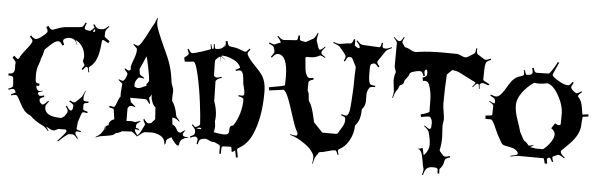

<svg xmlns="http://www.w3.org/2000/svg" viewBox="-83 -1117 4422 1422"><g transform="rotate(5 2127.5 -406.5)"><path d="M567.9 -229 581.5 -230 582.5 -219.2Q557.6 -216.8 552.2 -212.9Q546.9 -209 546.9 -199.2V-179.2Q546.9 -171.9 548.3 -168.5Q551.8 -160.2 582.5 -153.8L580.6 -143.1Q564.9 -147 558.6 -147Q552.2 -147 550 -146.5Q547.9 -146 546.4 -145.8Q544.9 -145.5 543.5 -143.8Q542 -142.1 541.3 -141.6Q540.5 -141.1 539.3 -138.7Q538.1 -136.2 538.1 -136Q538.1 -135.7 535.4 -127.9Q532.7 -120.1 527.8 -105.5L519.5 -81.1Q516.6 -71.8 516.6 -70.8L511.7 -21Q511.7 -12.7 545.4 -6.8L544.4 1Q526.9 -2 520.3 -2Q513.7 -2 511 -0.5Q508.3 1 507.8 2Q505.9 4.4 505.9 13.4Q505.9 22.5 527.8 48.8L522.5 53.2Q499 22.9 487.8 22.9H461.4Q446.3 22.9 381.8 85L376.5 80.1Q437.5 16.6 438.5 4.9V2Q437 -8.8 423.8 -8.8L402.8 -7.8Q388.7 -7.8 384 -8.3Q379.4 -8.8 377.4 -7.8L350.6 4.9Q348.6 5.9 341.3 5.9Q334 5.9 321.5 0.7Q309.1 -4.4 305.7 -7.8L285.6 -18.1Q288.1 -12.7 306.6 12.2L301.8 15.1Q277.8 -15.6 257.1 -24.2Q236.3 -32.7 207.3 -52.2Q178.2 -71.8 166.5 -85.9L161.6 -88.9Q132.3 -101.1 114.7 -122.1Q97.2 -143.1 81.1 -175.5Q64.9 -208 56.6 -220Q48.3 -231.9 37.6 -231.9Q26.9 -231.9 7.8 -225.1L4.4 -231.9L38.6 -249Q32.7 -273.9 15.6 -273.9Q6.8 -273.9 -15.1 -265.1L-18.6 -272.9Q4.4 -282.2 10 -287.1Q15.6 -292 15.6 -299.8L11.7 -348.1Q11.2 -356.4 9.8 -360.4Q5.4 -369.1 -26.4 -371.1L-25.4 -386.2H-14.2Q18.6 -386.2 18.6 -428.2L17.6 -453.1L19.5 -471.2Q19.5 -476.1 -6.3 -504.9L4.4 -520Q28.8 -497.1 33.4 -497.6Q38.1 -498 43.5 -506.8Q53.2 -530.8 85 -569.1Q116.7 -607.4 126.5 -628.9Q129.4 -633.3 129.4 -640.9Q129.4 -648.4 107.4 -671.9L115.7 -680.2Q137.2 -657.2 152.8 -657.2Q168.5 -657.2 201.7 -683.3Q234.9 -709.5 234.9 -720.7Q234.9 -731.9 222.7 -752.9L237.8 -762.2Q253.4 -735.8 267.6 -735.8Q272 -735.8 310.5 -750Q349.1 -764.2 372.6 -764.2L477.5 -773.9Q486.8 -774.9 493.4 -781.5Q500 -788.1 509.8 -811L518.6 -807.1Q506.8 -780.3 506.8 -773.4Q506.8 -766.6 508.8 -763.2Q511.2 -758.3 518.6 -756.8L537.6 -752.9Q540.5 -752 546.1 -752Q551.8 -752 556.6 -756.8L552.7 -766.1Q553.7 -762.2 558.6 -757.8Q566.4 -764.6 578.6 -779.8L579.6 -778.8L567.9 -798.8L574.7 -804.2Q589.8 -783.2 597.4 -777.6Q605 -772 614.7 -772H636.7Q646.5 -772 655.5 -777.1Q664.6 -782.2 682.6 -799.8L687.5 -794.9Q669.9 -776.4 664.8 -767.6Q659.7 -758.8 659.7 -749V-720.2Q659.7 -715.3 698.7 -688L689.5 -672.9Q654.8 -692.9 651.9 -692.9Q641.6 -692.9 641.6 -682.1Q634.8 -573.7 603.5 -525.4Q588.9 -502.9 575.7 -493.9Q562.5 -484.9 562.5 -478.3Q562.5 -471.7 568.8 -446.8L562.5 -444.8Q556.2 -477.1 553.5 -480.2Q550.8 -483.4 547.9 -483.9H544.4L541.5 -484.9Q539.6 -484.9 517.6 -458L510.7 -465.8Q528.8 -491.2 528.8 -493.2L527.8 -498L517.6 -517.1Q514.6 -522 514.6 -524.9L520.5 -553.2Q520.5 -594.2 500.5 -627.7Q480.5 -661.1 445.8 -675.8Q449.7 -666.5 462.4 -640.1L460.4 -639.2Q444.3 -671.4 440.7 -674.1Q437 -676.8 434.3 -678.2Q431.6 -679.7 429.7 -682.1Q412.6 -687 399.7 -687Q386.7 -687 371.1 -679.9Q355.5 -672.9 355.5 -662.8Q355.5 -652.8 365.7 -632.8L352.5 -626Q337.9 -654.8 322.5 -654.8Q307.1 -654.8 291 -644.3Q274.9 -633.8 254.2 -613Q233.4 -592.3 228.5 -588.6Q223.6 -585 221.7 -575.2Q214.4 -537.6 208.5 -527.3Q202.6 -517.1 201.9 -507.3Q201.2 -497.6 191.4 -472.7Q176.8 -437 176.8 -390.9Q176.8 -344.7 183.1 -337.6Q189.5 -330.6 209.5 -329.1L207.5 -313H187.5Q187.5 -294.9 195.8 -284.9Q204.1 -274.9 210.7 -274.9Q217.3 -274.9 235.8 -279.8L236.8 -275.9Q203.6 -267.1 203.6 -261.2L207.5 -250Q210.4 -240.2 221.7 -240.2Q232.9 -240.2 249.5 -246.1L252.4 -234.9Q219.7 -224.1 219.7 -212.9Q219.7 -209 220.7 -207L221.7 -199.2L224.6 -192.9L235.8 -182.1Q236.8 -181.2 238 -180.2Q239.3 -179.2 239.7 -178.7Q240.2 -178.2 245.1 -178.2Q257.8 -178.2 283.7 -209L290.5 -204.1Q266.6 -176.8 266.6 -161.1Q266.6 -90.8 388.7 -90.8Q393.6 -90.8 395.5 -92.8L414.6 -106L432.6 -133.8Q434.6 -140.6 434.6 -147.5Q434.6 -154.3 417.5 -180.2L424.8 -185.1Q444.8 -151.9 456.5 -151.9Q472.7 -151.9 472.7 -189Q472.7 -201.2 439.5 -216.8L444.8 -226.1Q466.8 -213.9 475.6 -213.9Q484.4 -213.9 489.7 -220.2L524.4 -253.9Q537.1 -266.6 550.8 -305.2L554.7 -303.2Q542.5 -268.6 542.5 -259.3Q542.5 -250 543.5 -247.1V-245.1Q543.9 -238.8 544.9 -236.3Q547.4 -229 567.9 -229ZM569.8 -748Q573.7 -746.1 576.7 -746.1Q585.4 -746.1 585.4 -759.8Q585.4 -762.2 583.5 -770Q573.2 -758.8 569.8 -748ZM552.7 -766.1Q550.8 -770 550.8 -771ZM511.7 -759.8 510.7 -761.2V-762.2Z M1300.8 -41Q1306.2 -31.7 1324.2 -31.2Q1342.3 -30.8 1343.8 -27.8Q1343.8 -25.9 1331.1 -24.7Q1318.4 -23.4 1314 -21.5Q1309.6 -19.5 1307.6 -17.1Q1305.7 -14.6 1299.1 -12Q1292.5 -9.3 1286.4 0.2Q1280.3 9.8 1279.3 17.6Q1277.8 38.1 1270.5 38.1Q1261.2 38.1 1244.6 19Q1228 0 1216.8 -20L1192.4 -5.9Q1179.7 0.5 1179.2 18.1Q1178.7 35.6 1169.4 39.1Q1169.4 -14.6 1114.7 -33.2Q1089.4 -42 1070.1 -42Q1050.8 -42 1016.6 -40L1000.5 -33.2Q999 -32.7 990.2 -24.4Q965.8 -2.9 956.5 -2.9L960.4 -6.8H959.5Q957.5 -6.8 940.9 -21.5Q924.3 -36.1 918.5 -36.1L847.7 -32.2Q832.5 -19.5 802.7 -14.2Q795.4 -1 770.3 4.9Q745.1 10.7 713.4 15.1Q681.6 19.5 672.1 24.7Q662.6 29.8 659.2 29.8Q655.8 29.8 653.8 28.8Q680.7 13.2 694.8 -2L712.4 -27.8Q716.3 -32.7 718 -46.9Q719.7 -61 722.7 -64Q720.7 -45.9 720.7 -36.9Q720.7 -27.8 722.7 -25.9V-36.1Q722.7 -66.9 744.6 -67.9Q744.6 -102.5 783.7 -115.2L772.5 -191.9L738.8 -200.2L739.7 -211.9Q767.1 -206.1 771.5 -206.1Q778.8 -206.1 785.4 -222.2Q792 -238.3 799.6 -258.8Q807.1 -279.3 815.4 -286.1Q814.5 -295.9 814.5 -314L819.8 -379.9Q819.8 -384.8 805.4 -395Q791 -405.3 790.5 -412.1V-414.1Q812.5 -404.8 821.5 -404.8Q830.6 -404.8 841.1 -427.2Q851.6 -449.7 851.6 -457.8Q851.6 -465.8 839.8 -476.6Q824.7 -491.2 828.6 -499Q853 -483.9 859.1 -483.9Q865.2 -483.9 872.6 -491.2Q871.6 -495.1 871.6 -510.5Q871.6 -525.9 888.7 -569.6Q905.8 -613.3 905.8 -638.2L904.8 -649.9Q904.8 -653.8 890.9 -665.3Q877 -676.8 876.5 -683.1V-685.1Q902.8 -672.9 909.7 -672.9Q921.4 -672.9 941.9 -707Q962.4 -741.2 985.6 -787.1Q1008.8 -833 1014.4 -840.3Q1020 -847.7 1023.4 -858.9Q1034.2 -890.6 1041.5 -894Q1037.6 -871.1 1037.6 -857.7Q1037.6 -844.2 1044.9 -820.1Q1052.2 -795.9 1075.7 -741.2Q1099.1 -686.5 1118.7 -646Q1168.5 -542.5 1179.7 -441.9Q1182.1 -417 1190.9 -397.9Q1199.7 -378.9 1199.7 -359.9L1197.8 -320.8V-290Q1228 -248 1236.8 -188Q1239.7 -172.9 1252.7 -160.4Q1265.6 -147.9 1265.6 -141.1L1266.6 -138.2Q1234.9 -165 1218.8 -165H1210.4L1215.8 -115.2Q1240.2 -104.5 1250 -81.1Q1258.8 -59.1 1281.7 -59.1Q1282.7 -59.1 1294.4 -69.1Q1306.2 -79.1 1315.4 -79.1Q1298.8 -56.6 1298.8 -51.3Q1298.8 -45.9 1300.8 -42ZM1036.6 -107.9 1042.5 -108.9 1057.6 -110.8 1085.4 -142.1 1079.6 -230Q1062.5 -242.2 1053.5 -267.8Q1044.4 -293.5 1044.4 -305.7Q1044.4 -317.9 1044.9 -319.8Q1045.4 -321.8 1045.4 -323.2L1030.8 -301.8Q1026.9 -296.4 1026.9 -292.5Q1026.9 -288.6 1031.2 -277.8Q1035.6 -267.1 1035.6 -259.5Q1035.6 -252 1032.7 -249Q1018.6 -272.5 1012 -278.3Q1005.4 -284.2 995.6 -284.2H886.7L893.6 -256.8Q895 -251 912.8 -237.8Q930.7 -224.6 931.6 -216.8Q910.6 -225.1 901.1 -225.1Q891.6 -225.1 883.8 -219.2L874.5 -206.1V-110.8L911.6 -112.8L941.4 -107.9Q943.8 -107.9 954.8 -113Q965.8 -118.2 972.7 -118.2Q979.5 -118.2 981.4 -117.2Q962.4 -105.5 956.3 -99.4Q950.2 -93.3 948.7 -85.9V-75.2L947.8 -71.8Q947.8 -64.9 955.1 -64.5Q970.7 -63.5 977.5 -48.8Q955.6 -56.2 949 -56.2Q942.4 -56.2 942.4 -47.9Q944.8 -36.1 964.8 -11.2Q981.9 -29.3 986.3 -40Q990.7 -50.8 1002.2 -71.8Q1013.7 -92.8 1013.7 -96.7Q1013.7 -100.6 1006.6 -112.8Q999.5 -125 999.5 -130.1Q999.5 -135.3 1003.4 -139.2Q1024.4 -107.9 1036.6 -107.9ZM974.6 -435.1 945.8 -439.9Q935.5 -439.9 926.8 -427.7Q910.6 -405.8 910.6 -389.4Q910.6 -373 911.6 -369.1L933.6 -360.8Q952.1 -360.8 964.8 -367.9Q977.5 -375 983.4 -377L999.5 -381.8Q997.6 -385.7 997.6 -390.6Q997.6 -395.5 1006.6 -406.2Q1015.6 -417 1015.6 -421.9Q1015.6 -441.9 1002.4 -509.5Q989.3 -577.1 981.4 -601.1L938.5 -502.9V-493.2Q940.4 -491.2 942.4 -473.1V-469.2Q944.3 -457 965.8 -448.2Q978 -439.9 978.5 -437Q978.5 -435.1 974.6 -435.1Z M1533.7 -12.2 1526.9 -11.2Q1516.1 -11.2 1495.8 -21Q1475.6 -30.8 1465.8 -30.8L1439 -24.9Q1430.7 -23.4 1425.8 -16.1Q1420.9 -8.8 1414.6 16.1L1406.7 13.2Q1411.6 -12.2 1411.6 -19.5Q1411.6 -26.9 1405.8 -33.4Q1399.9 -40 1390.6 -40Q1381.3 -40 1356.9 -28.8L1353 -37.1Q1375.5 -47.4 1381.6 -53.5Q1387.7 -59.6 1387.7 -67.9V-77.1Q1387.7 -86.9 1382.6 -95.9Q1377.4 -105 1359.9 -123L1365.7 -128.9Q1380.4 -113.3 1385.7 -108.9V-109.9Q1419.9 -122.6 1419.9 -133.8V-138.2Q1417.5 -190.9 1404.3 -295.2Q1391.1 -399.4 1369.6 -495.6Q1348.1 -591.8 1330.6 -591.8H1326.7Q1316.4 -589.4 1266.6 -585.9L1259.8 -615.2L1282.7 -633.8Q1291 -643.1 1291 -647.9Q1291 -652.8 1278.8 -678.2L1287.6 -683.1Q1297.4 -665.5 1303 -659.7Q1308.6 -653.8 1318.8 -653.8Q1329.1 -653.8 1390.4 -673.1Q1451.7 -692.4 1451.7 -697.8Q1451.7 -703.1 1445.8 -730L1450.7 -731Q1459 -696.8 1464.8 -696.8Q1471.7 -699.2 1471.7 -706.3Q1471.7 -713.4 1469.7 -734.9L1475.6 -735.8Q1480 -704.6 1483.2 -702.4Q1486.3 -700.2 1494.1 -700.4Q1502 -700.7 1509.8 -701.9Q1517.6 -703.1 1526.9 -707Q1543.9 -713.9 1553.7 -737.8L1555.7 -736.8L1547.9 -716.8Q1557.6 -725.6 1557.6 -736.8Q1557.6 -748 1554.7 -763.2L1568.8 -766.1Q1573.7 -741.7 1580.1 -734.4Q1586.4 -727.1 1597.9 -726.3Q1609.4 -725.6 1620.1 -723.6Q1630.9 -721.7 1637.7 -720.5Q1644.5 -719.2 1655.5 -715.3Q1666.5 -711.4 1669.4 -710.4Q1694.8 -702.1 1697.3 -700.2Q1699.7 -698.2 1707.8 -698.2Q1715.8 -698.2 1736.8 -724.1L1743.7 -717.8Q1724.6 -694.8 1724.6 -687.3Q1724.6 -679.7 1734.4 -663.8Q1744.1 -647.9 1766.8 -622.6Q1789.6 -597.2 1806.9 -579.8Q1824.2 -562.5 1840.3 -540Q1874 -493.7 1874 -410.2Q1874 -221.2 1817.4 -94.7Q1781.7 -15.6 1716.8 17.1Q1709 22 1709 29.8L1719.7 85.9L1705.6 87.9L1695.8 35.2L1679.7 47.9H1669.9Q1667.5 16.6 1662.8 14.4Q1658.2 12.2 1652.8 12.2L1607.9 14.2Q1592.8 14.2 1592.8 28.8L1591.8 70.8H1580.6V18.1Q1580.6 9.8 1572.8 4.9L1541 -9.8Q1537.1 -12.2 1533.7 -12.2ZM1527.8 -166 1531.7 -132.8Q1531.7 -114.3 1527.8 -85.9L1517.6 -117.2L1527.8 -82L1528.8 -83Q1582.5 -74.2 1601.8 -74.2Q1621.1 -74.2 1629.4 -80.8Q1637.7 -87.4 1638.7 -97.2Q1639.6 -106.9 1639.2 -117.2Q1638.7 -141.6 1658.7 -145Q1666 -145 1668.9 -150.9Q1723.6 -240.7 1723.6 -342.8Q1723.6 -359.9 1684.6 -365.2L1686 -374Q1703.6 -372.1 1711.4 -372.1Q1726.6 -372.1 1726.6 -388.9Q1726.6 -405.8 1720 -430.9Q1713.4 -456.1 1712.6 -460.2Q1711.9 -464.4 1710.2 -484.1Q1708.5 -503.9 1706.5 -518.1Q1704.6 -532.2 1697 -544.7Q1689.5 -557.1 1677.7 -557.1Q1666 -557.1 1649.9 -549.8L1646 -559.1Q1663.6 -565.9 1670.4 -571.5Q1677.2 -577.1 1677.7 -577.1H1678.7Q1667 -612.3 1621.8 -633.5Q1576.7 -654.8 1539.6 -654.8Q1537.6 -654.8 1533.7 -652.8Q1533.7 -649.9 1563 -628.9L1562 -627Q1533.7 -647.9 1531.7 -647.9L1528.8 -647Q1527.8 -647 1527.8 -642.6Q1527.8 -638.2 1533.7 -610.8H1532.7Q1524.9 -646 1522.9 -646H1522Q1488.8 -621.6 1488.8 -610.8L1490.7 -506.8Q1490.7 -497.1 1506.3 -490.2Q1508.8 -488.8 1513.2 -488.8Q1517.6 -488.8 1547.9 -498L1550.8 -491.2Q1505.9 -477.1 1505.9 -458L1508.8 -339.8V-315.9Q1530.8 -253.9 1530.8 -204.1Q1530.8 -185.5 1527.8 -166ZM1395 -103Q1402.8 -99.1 1410.6 -99.1L1424.8 -98.1Q1428.7 -98.1 1432.6 -104Q1427.7 -108.9 1418.9 -108.9Q1410.2 -108.9 1395 -103ZM1528.8 -83 1527.8 -85V-85.9ZM1439.9 -97.2 1438 -99.1Z M2183.1 -699.2 2169.9 -700.2Q2156.7 -700.2 2153.8 -689.9Q2155.8 -682.6 2157.7 -655.5Q2159.7 -628.4 2162.4 -606.2Q2165 -584 2174.8 -564.9Q2184.6 -545.9 2198 -545.9Q2211.4 -545.9 2225.1 -549.8L2229 -537.1Q2197.8 -528.8 2193.8 -518.1Q2191.9 -513.7 2191.9 -505.9V-453.1Q2191.9 -449.7 2197.3 -441.9Q2202.6 -434.1 2203.6 -407.2Q2204.6 -380.4 2210.9 -371.1Q2231.4 -347.7 2252.4 -253.9Q2259.8 -222.2 2258.8 -223.1L2323.7 -154.8Q2328.1 -150.9 2333 -150.9H2432.1Q2438.5 -150.9 2443.8 -159.2Q2450.7 -173.3 2464.4 -194.6Q2478 -215.8 2482.9 -230.2Q2487.8 -244.6 2487.8 -260Q2487.8 -275.4 2481.4 -280.3Q2475.1 -285.2 2454.1 -292L2457 -299.8Q2478.5 -292 2488.8 -292Q2514.6 -292 2519.5 -367.2Q2521.5 -398.4 2522 -399.9L2527.8 -502Q2527.8 -588.9 2531.7 -657.2L2500 -719.2Q2494.6 -726.1 2487.8 -726.1H2479Q2472.7 -726.1 2469.2 -724.6Q2460.9 -721.2 2447.8 -690.9L2439 -694.8Q2450.2 -719.2 2450.2 -725.6Q2450.2 -731.9 2447 -737.3Q2443.8 -742.7 2437.3 -751Q2430.7 -759.3 2426.3 -764.9Q2421.9 -770.5 2413.1 -780.8Q2404.3 -791 2399.9 -795.9Q2391.1 -806.6 2350.1 -819.8L2352.1 -827.1Q2381.3 -816.9 2392.8 -816.9Q2404.3 -816.9 2431.6 -822Q2459 -827.1 2473.1 -827.1H2476.1Q2483.4 -827.1 2488.5 -834Q2493.7 -840.8 2501 -861.8L2510.7 -858.9V-814Q2532.2 -797.9 2540 -797.9Q2547.9 -797.9 2547.9 -801.8Q2547.9 -811.5 2542.7 -820.6Q2537.6 -829.6 2520 -848.1L2525.9 -854Q2542.5 -835.9 2551.5 -830.6Q2560.5 -825.2 2570.8 -824.2L2690.9 -817.9Q2697.8 -817.9 2701.4 -824.7Q2705.1 -831.5 2708 -853L2717.8 -852.1Q2715.8 -841.8 2715.8 -832.3Q2715.8 -822.8 2717.8 -819.3Q2720.7 -814 2730 -813H2731.9Q2733.9 -812 2743.4 -812Q2752.9 -812 2785.2 -826.2L2787.1 -819.8Q2750.5 -804.7 2740.7 -791L2692.9 -720.2Q2687 -713.9 2687 -706.5Q2687 -699.2 2706.1 -674.8L2696.8 -668.9Q2677.7 -694.8 2666 -694.8Q2661.1 -694.8 2657.7 -693.8L2647 -689.9Q2635.7 -685.5 2635.7 -650.4Q2635.7 -615.2 2636.2 -603.5Q2637.2 -544.4 2654.8 -536.1Q2662.6 -532.2 2688 -530.8L2687 -521Q2661.6 -521 2654.1 -518.3Q2646.5 -515.6 2643.1 -507.8Q2627.9 -487.8 2627.9 -452.1L2628.9 -417Q2628.9 -375 2605 -351.1Q2603 -347.2 2603 -345.2Q2603 -267.1 2567.9 -230Q2564 -226.1 2564 -221.2Q2562.5 -165 2534.7 -113.8Q2506.8 -62.5 2460 -39.1Q2454.1 -36.1 2454.1 -28.8Q2454.1 -21.5 2460.9 1L2454.1 3.9Q2446.8 -16.6 2442.9 -22.7Q2439 -28.8 2434.1 -28.8Q2413.6 -28.8 2378.7 -18.1Q2343.8 -7.3 2331.3 -7.1Q2318.8 -6.8 2314 -2L2292 32.2Q2283.7 44.4 2275.9 85H2272Q2276.9 57.6 2276.9 37.6Q2276.9 17.6 2255.6 -9.8Q2234.4 -37.1 2204.1 -57.6Q2137.7 -103.5 2089.8 -113.8L2090.8 -118.2Q2121.1 -111.8 2133.1 -111.8Q2145 -111.8 2145 -126Q2145 -130.9 2142.1 -137.2Q2123.5 -165 2093 -263.2Q2062.5 -361.3 2043.7 -401.6Q2024.9 -441.9 2010.7 -441.9L1907.7 -428.2L1903.8 -451.2Q2021 -471.2 2021 -477.1L2022 -519V-541Q2022 -699.7 1948.7 -703.1Q1939 -703.1 1930.7 -697.5Q1922.4 -691.9 1905.8 -671.9L1898.9 -678.2Q1921.9 -706.5 1921.9 -717.8Q1921.9 -720.2 1919.9 -726.1L1916 -744.1Q1913.6 -752.4 1906.2 -758.3Q1898.9 -764.2 1876 -773.9L1878.9 -782.2Q1904.8 -771 1913.3 -771Q1921.9 -771 1929.2 -775.9L1947.8 -784.2Q1951.2 -785.2 1956.5 -785.9Q1961.9 -786.6 1961.9 -787.1Q1961.9 -803.2 1933.1 -831.1L1939 -836.9Q1957 -819.3 1965.6 -814.7Q1974.1 -810.1 1983.9 -810.1L2069.8 -815.9Q2080.1 -815.9 2083.7 -821.8Q2087.4 -827.6 2088.9 -853H2100.1Q2100.1 -826.7 2102.8 -821Q2105.5 -815.4 2115.7 -814L2144 -809.1Q2147 -809.1 2150.9 -811L2198.7 -837.9Q2213.9 -845.2 2229 -883.8L2234.9 -880.9Q2226.1 -848.1 2226.1 -827.1L2245.1 -770Q2250 -770 2252.9 -759.8Q2264.6 -759.8 2293 -788.1L2296.9 -784.2Q2269 -754.9 2269 -744.1V-740.2Q2269 -732.4 2278.1 -725.1Q2287.1 -717.8 2301.8 -709L2298.8 -704.1Q2270.5 -719.2 2265.6 -719.2Q2260.7 -719.2 2255.9 -716.8Q2226.6 -699.2 2183.1 -699.2Z M3416.5 -872.1 3415.5 -856Q3415.5 -833 3426.8 -827.1L3471.7 -798.8Q3478 -793.9 3487.3 -793.9Q3496.6 -793.9 3521.5 -806.2L3525.4 -796.9Q3502.9 -787.6 3495.6 -781Q3488.3 -774.4 3484.4 -754.2Q3480.5 -733.9 3480.5 -645Q3480.5 -638.7 3529.3 -616.2L3521.5 -606.9Q3486.8 -620.1 3483.4 -620.1Q3456.5 -620.1 3456.5 -602.1Q3456.5 -594.2 3459.5 -575.2H3454.6Q3451.2 -605.5 3448.7 -608.4Q3446.3 -611.3 3443.4 -611.8H3439.5Q3433.1 -611.8 3425.8 -604Q3418.5 -596.2 3407.7 -583L3403.3 -585.9Q3424.3 -611.8 3424.3 -620.1L3300.3 -683.1Q3296.9 -686.5 3276.6 -691.7Q3256.3 -696.8 3251 -696.8Q3245.6 -696.8 3241.7 -692.9L3208.5 -660.2Q3201.7 -563 3201.7 -440.9Q3201.7 -422.4 3208.5 -383.8Q3215.3 -345.2 3215.3 -324.2L3209.5 -280.8L3214.4 -190.9Q3214.4 -142.1 3204.6 -101.1Q3204.6 -92.8 3207.5 -89.8L3234.4 -59.1Q3240.7 -53.2 3250.2 -53.2Q3259.8 -53.2 3282.7 -61L3285.6 -50.8Q3261.7 -43.5 3254.9 -37.8Q3248 -32.2 3246.6 -22.9Q3241.2 16.6 3218.8 37.1Q3214.4 42.5 3214.4 46.9L3216.3 76.2L3203.6 75.2L3201.7 47.9Q3201.7 31.2 3167 33.2Q3162.1 33.2 3160.6 33.2Q3136.7 33.2 3121.3 45.7Q3106 58.1 3096.7 97.2L3089.4 95.2Q3097.7 65.9 3097.7 57.4Q3097.7 48.8 3094.2 40.5Q3090.8 32.2 3085.4 -3.9Q3073.2 -91.8 3044.4 -91.8H3039.6Q3040.5 -92.8 3041.5 -92.8L3077.6 -102.1L3088.4 -53.2L3089.4 -51.8Q3091.3 -51.8 3096.7 -57.1Q3127.4 -91.8 3127 -132.1Q3126.5 -172.4 3110.4 -226.1Q3106 -240.7 3073.7 -265.1L3077.6 -270Q3103.5 -250 3116.7 -247.1Q3126 -250 3127.4 -262.2L3128.4 -291Q3129.4 -307.6 3121.3 -323.2Q3113.3 -338.9 3102.8 -338.9Q3092.3 -338.9 3045.4 -330.1L3040.5 -349.1Q3104.5 -365.7 3104.5 -376Q3104.5 -481.9 3098.9 -512.7Q3093.3 -543.5 3087.9 -561.5Q3077.1 -599.1 3052.7 -599.1Q3042.5 -599.1 3036.6 -597.2L3030.8 -622.1Q3063.5 -630.4 3063.5 -651.9Q3063.5 -683.1 3054.7 -683.1Q3048.8 -683.1 3045.2 -677.7Q3041.5 -672.4 3041.5 -665Q3041.5 -657.7 3047.4 -637.2L3036.6 -633.8Q3029.3 -655.3 3023.9 -661.6Q3018.6 -668 3004.4 -668Q2990.2 -668 2962.2 -659.9Q2934.1 -651.9 2931.9 -639.2Q2929.7 -626.5 2914.1 -607.9Q2898.4 -589.4 2898.2 -580.8Q2897.9 -572.3 2892.6 -565.2Q2887.2 -558.1 2881.3 -555.7Q2864.7 -548.8 2862.3 -537.1Q2860.4 -523.9 2852.5 -515.6Q2836.4 -498.5 2825.7 -453.1L2820.3 -454.1Q2828.6 -485.4 2828.6 -500L2819.3 -582Q2819.3 -613.3 2829.6 -642.1L2830.6 -646L2818.4 -684.1L2819.3 -859.9Q2819.3 -872.1 2792.5 -899.9L2796.4 -903.8Q2822.8 -876 2835.4 -876H2837.4Q2844.2 -876 2850.1 -881.8Q2856 -887.7 2867.7 -910.2L2873.5 -905.8Q2859.4 -881.3 2859.4 -873.8Q2859.4 -866.2 2862.3 -862.8L2879.4 -837.9Q2884.3 -833 2893.6 -832.3Q2902.8 -831.5 2924.6 -818.8Q2946.3 -806.2 2965.3 -806.2L2988.8 -809.6Q3060.1 -819.8 3164.6 -819.8L3270.5 -818.8Q3281.7 -818.8 3302 -808.8Q3322.3 -798.8 3333.7 -798.8Q3345.2 -798.8 3365.5 -812.5Q3385.7 -826.2 3392.8 -829.3Q3399.9 -832.5 3403.3 -840.3Q3406.7 -848.1 3408.7 -873ZM3300.3 -683.1Q3300.3 -683.1 3301.8 -682.1Q3300.3 -682.1 3300.3 -683.1Z M4235.4 -452.1 4278.3 -458 4280.3 -441.9 4238.3 -436Q4233.4 -407.2 4232.9 -374Q4231 -304.7 4162.1 -232.9L4102.5 -173.8Q4099.1 -170.4 4099.1 -163.1Q4099.1 -148.4 4132.3 -123L4127.4 -117.2Q4098.6 -139.2 4083.5 -139.2L4077.1 -138.2Q4075.2 -138.2 4074.2 -137.2L4048.3 -126Q4040.5 -123 4040.5 -114.7Q4040.5 -106.4 4049.3 -85.9L4040.5 -83Q4026.9 -112.8 4019.5 -112.8Q4001.5 -112.8 4001.5 -95.2Q4001.5 -93.8 4006.3 -66.9H3988.3Q3978.5 -105 3975.6 -105L3788.6 -106Q3779.8 -106 3730.5 -96.2L3729.5 -102.1Q3773.4 -109.9 3773.4 -111.8Q3782.2 -115.2 3782.2 -124Q3782.2 -141.6 3748.5 -158.2L3723.1 -165Q3716.3 -167 3703.4 -169.2Q3690.4 -171.4 3683.1 -172.9Q3663.6 -176.8 3655.3 -191.9L3628.4 -238.8Q3619.6 -254.4 3605.2 -287.6Q3590.8 -320.8 3580.3 -339.4Q3569.8 -357.9 3560.5 -357.9H3521.5L3520.5 -382.8Q3569.3 -386.2 3569.3 -391.1L3571.3 -460Q3571.3 -469.7 3538.6 -487.8L3541.5 -493.2Q3567.4 -478 3576.2 -478Q3582.5 -478 3581.5 -492.4Q3580.6 -506.8 3574.7 -513.4Q3568.8 -520 3542.5 -532.2L3546.4 -541Q3572.3 -529.8 3586.2 -529.8Q3600.1 -529.8 3616 -544.9Q3631.8 -560.1 3645.3 -582.8Q3658.7 -605.5 3673.3 -628.9Q3708.5 -686 3754.4 -694.8L3772.5 -702.1Q3778.3 -705.1 3778.3 -713.6Q3778.3 -722.2 3773.4 -741.2L3781.2 -743.2Q3791 -709 3798.3 -709L3822.3 -711.9Q3822.8 -711.9 3832.5 -716.8Q3840.3 -722.2 3840.3 -731.7Q3840.3 -741.2 3833.5 -762.2L3844.2 -766.1Q3851.6 -744.1 3856.4 -737.5Q3861.3 -731 3869.1 -731L3957.5 -732.9Q3965.8 -733.4 3986.3 -764.9Q4006.8 -796.4 4019.5 -824.2L4029.3 -819.8Q3989.3 -731.9 3989.3 -727.5Q3989.3 -723.1 3994.1 -715.8H3995.1Q4011.7 -698.7 4047.6 -679Q4083.5 -659.2 4110.4 -659.2Q4122.1 -659.2 4141.1 -687L4150.4 -681.2Q4134.3 -657.2 4134.3 -647.2Q4134.3 -637.2 4151.4 -621.6Q4168.5 -606 4178.7 -606Q4189 -606 4212.4 -624L4217.3 -617.2Q4190.4 -596.2 4190.4 -586.9V-584Q4191.9 -579.6 4194.3 -577.1Q4219.7 -555.2 4228 -492.2Q4231.9 -463.4 4235.4 -452.1ZM3891.1 -652.8 3859.4 -654.8Q3857.4 -654.8 3853.5 -652.8Q3808.6 -622.1 3772.9 -574Q3737.3 -525.9 3737.3 -478Q3737.3 -433.1 3758.5 -372.1Q3779.8 -311 3786.1 -285.2Q3803.7 -253.9 3811 -238.3Q3818.4 -222.7 3829.6 -216.8Q3840.8 -210.9 3858.4 -188L3894.5 -195.8L3895.5 -193.8Q3882.3 -187 3869.1 -178.2Q3873.5 -177.7 3886.2 -175.8Q3912.1 -170.9 3926.3 -170.9L3943.4 -171.9L3959.5 -170.9Q3967.3 -170.9 3970.2 -173.8L3981.4 -184.1Q4006.3 -206.1 4024.4 -235.4Q4042.5 -264.6 4042.5 -288.1Q4042.5 -311.5 4013.2 -331.1L4038.6 -370.1Q4055.2 -358.9 4064.7 -358.9Q4074.2 -358.9 4077.1 -361.3Q4080.6 -364.7 4080.6 -374L4081.5 -454.1Q4077.1 -507.3 4052.7 -556.6Q4007.3 -649.4 3957.5 -660.2H3953.1Q3920.4 -652.8 3891.1 -652.8ZM4191.4 -581.1Q4191.4 -581.1 4190.4 -584Q4190.4 -582 4191.4 -581.1Z"/></g></svg>

Font: Eater Caps
Style: Regular
Weight: 400
Version: Version 001.002